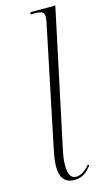

<svg xmlns="http://www.w3.org/2000/svg" viewBox="-120 -801 469 852"><g transform="rotate(-15 114.5 -375.0)"><path d="M112 10C149 10 169 -9 191 -35L186 -41C166 -17 144 -2 123 -2C95 -2 87 -27 87 -66C87 -90 92 -116 100 -153L229 -760H115L112 -750H136C171 -750 175 -739 175 -722C175 -719 175 -715 173 -703L62 -169C55 -134 47 -99 47 -69C47 -23 63 10 112 10Z"/></g></svg>

Font: Noto Serif Display ExtraCondensed ExtraLight
Style: Italic
Weight: 200
Width: 2
Italic angle: -12°
Designer: Monotype Design Team
Foundry: Monotype Imaging Inc.
Version: Version 2.009